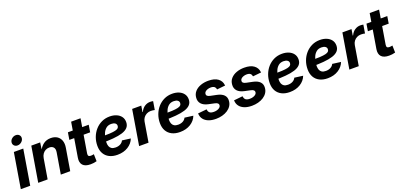

<svg xmlns="http://www.w3.org/2000/svg" viewBox="20 -1783 5881 2808"><g transform="rotate(-20 2960.0 -378.5)"><path d="M17.5 0 107.8 -545.9H254.2L163.9 0ZM192.7 -617.1Q159.6 -617.1 139.8 -639.2Q119.9 -661.3 125 -692.3Q130 -723.9 157.4 -745.7Q184.7 -767.5 217.8 -767.5Q251.1 -767.5 271 -745.7Q290.8 -723.8 285.6 -692.3Q280.6 -661.3 253.3 -639.2Q226 -617.1 192.7 -617.1Z M486.7 -311.3 434.9 0H288.5L379.3 -545.9H517.3L497.9 -409.6L487.8 -414.4Q520.2 -482 568.1 -517.4Q615.9 -552.7 682.2 -552.7Q741 -552.7 780.8 -526.8Q820.7 -500.8 837.4 -453.7Q854.2 -406.5 843.2 -342.4L786.4 0H640L694.4 -326.5Q703.1 -377.8 681.1 -404.1Q659 -430.4 615.7 -430.4Q583.1 -430.4 556 -415.7Q528.8 -401.1 510.8 -374.4Q492.7 -347.6 486.7 -311.3Z M1273.1 -545.9 1254.8 -434.3H930.9L949.2 -545.9ZM1046.4 -675.8H1192.8L1107.3 -159.8Q1103.1 -133.3 1112.9 -121.1Q1122.7 -109 1148.7 -109Q1157.3 -109 1172.6 -111.1Q1187.9 -113.2 1196.2 -115.1L1198.7 -5.3Q1173.6 1.7 1149.2 4.7Q1124.7 7.6 1102.2 7.6Q1019.6 7.6 983 -32.3Q946.3 -72.3 958.6 -146.9Z M1520.9 11.7Q1448.2 11.7 1395.5 -14.9Q1342.8 -41.5 1314.4 -91.4Q1286 -141.2 1286 -210.9Q1286 -280 1308.8 -342.1Q1331.7 -404.1 1373.6 -451.9Q1415.5 -499.8 1473.1 -527.4Q1530.6 -555 1600 -555Q1657.7 -555 1703.4 -535.9Q1749 -516.8 1775.4 -481.2Q1801.7 -445.7 1801.7 -396Q1801.7 -345.1 1772 -312.3Q1742.2 -279.4 1684.1 -261Q1626 -242.6 1541 -235.3Q1456 -228 1345.5 -228L1360.6 -316.6Q1454.2 -316.6 1513.9 -319.7Q1573.5 -322.9 1606.6 -331Q1639.6 -339.1 1652.6 -353.2Q1665.6 -367.2 1665.6 -388.8Q1665.6 -414.7 1644 -429.7Q1622.3 -444.7 1584.8 -444.7Q1537.1 -444.7 1506.3 -419.9Q1475.5 -395.2 1458.3 -357.5Q1441.2 -319.8 1434.2 -279.7Q1427.2 -239.5 1427.2 -208.5Q1427.2 -177.4 1436.8 -152.4Q1446.4 -127.5 1469.3 -113Q1492.3 -98.6 1531.5 -98.6Q1573.5 -98.6 1605.4 -115.9Q1637.4 -133.2 1651.2 -164.1L1782.9 -146.7Q1756 -75.1 1686.5 -31.7Q1617 11.7 1520.9 11.7Z M1858.8 0 1949.1 -545.9H2091L2075.5 -450.8H2081.4Q2104.4 -501.3 2144.1 -527.2Q2183.7 -553.2 2229.7 -553.2Q2241 -553.2 2253.8 -551.9Q2266.6 -550.6 2276.2 -548.3L2254.5 -417.5Q2244.4 -420.8 2226.2 -422.9Q2208 -425 2192.4 -425Q2158.9 -425 2130 -410.5Q2101 -396 2081.7 -370.3Q2062.4 -344.6 2056.6 -310.7L2005.2 0Z M2494 11.7Q2421.4 11.7 2368.6 -14.9Q2315.9 -41.5 2287.6 -91.4Q2259.2 -141.2 2259.2 -210.9Q2259.2 -280 2282 -342.1Q2304.8 -404.1 2346.7 -451.9Q2388.7 -499.8 2446.2 -527.4Q2503.7 -555 2573.1 -555Q2630.8 -555 2676.5 -535.9Q2722.2 -516.8 2748.5 -481.2Q2774.9 -445.7 2774.9 -396Q2774.9 -345.1 2745.1 -312.3Q2715.4 -279.4 2657.3 -261Q2599.2 -242.6 2514.2 -235.3Q2429.2 -228 2318.6 -228L2333.8 -316.6Q2427.3 -316.6 2487 -319.7Q2546.7 -322.9 2579.7 -331Q2612.7 -339.1 2625.7 -353.2Q2638.7 -367.2 2638.7 -388.8Q2638.7 -414.7 2617.1 -429.7Q2595.5 -444.7 2558 -444.7Q2510.2 -444.7 2479.4 -419.9Q2448.6 -395.2 2431.5 -357.5Q2414.3 -319.8 2407.3 -279.7Q2400.3 -239.5 2400.3 -208.5Q2400.3 -177.4 2410 -152.4Q2419.6 -127.5 2442.5 -113Q2465.4 -98.6 2504.7 -98.6Q2546.6 -98.6 2578.6 -115.9Q2610.5 -133.2 2624.4 -164.1L2756 -146.7Q2729.2 -75.1 2659.6 -31.7Q2590.1 11.7 2494 11.7Z M3053.9 10.7Q2987.6 10.7 2938.9 -8.5Q2890.3 -27.7 2863.1 -63Q2835.9 -98.3 2833.1 -146.6Q2832.9 -148.7 2832.7 -150.4Q2832.6 -152.1 2832.6 -154L2969.8 -167.9Q2973.7 -129.8 2995 -113.2Q3016.2 -96.5 3060.4 -96.5Q3087.3 -96.5 3111.3 -104Q3135.3 -111.5 3151.1 -125.4Q3167 -139.4 3168.8 -159.1Q3170.6 -177.8 3157.2 -190.4Q3143.8 -203 3110.8 -209.9L3019.9 -229.3Q2948.6 -244.8 2914.5 -282.9Q2880.3 -321.1 2884.8 -377.5Q2888.4 -434 2923.1 -473.2Q2957.7 -512.3 3013.1 -532.5Q3068.5 -552.7 3133.6 -552.7Q3230.1 -552.7 3282.6 -514.2Q3335.1 -475.6 3341.9 -412.9Q3342.6 -410.4 3343.1 -407.7Q3343.7 -405.1 3343.9 -402.4L3213.5 -389Q3209.6 -417 3191.4 -432.4Q3173.1 -447.7 3134.2 -447.7Q3110.6 -447.7 3087.5 -440.4Q3064.5 -433.2 3048.9 -419.4Q3033.3 -405.6 3031.5 -385.2Q3029.2 -366.9 3041.9 -354.5Q3054.6 -342.1 3088.8 -334.6L3183.8 -315Q3255.3 -300.1 3289.8 -264.5Q3324.2 -229 3319.7 -173.8Q3317 -130.4 3294.6 -96.1Q3272.3 -61.8 3235.4 -37.9Q3198.5 -14.1 3151.7 -1.7Q3105 10.7 3053.9 10.7Z M3613.5 10.7Q3547.2 10.7 3498.5 -8.5Q3449.8 -27.7 3422.6 -63Q3395.4 -98.3 3392.7 -146.6Q3392.4 -148.7 3392.3 -150.4Q3392.2 -152.1 3392.2 -154L3529.4 -167.9Q3533.3 -129.8 3554.5 -113.2Q3575.8 -96.5 3620 -96.5Q3646.9 -96.5 3670.9 -104Q3694.9 -111.5 3710.7 -125.4Q3726.5 -139.4 3728.3 -159.1Q3730.1 -177.8 3716.7 -190.4Q3703.4 -203 3670.3 -209.9L3579.5 -229.3Q3508.2 -244.8 3474 -282.9Q3439.9 -321.1 3444.4 -377.5Q3447.9 -434 3482.6 -473.2Q3517.3 -512.3 3572.7 -532.5Q3628.1 -552.7 3693.2 -552.7Q3789.7 -552.7 3842.2 -514.2Q3894.6 -475.6 3901.5 -412.9Q3902.2 -410.4 3902.7 -407.7Q3903.3 -405.1 3903.5 -402.4L3773.1 -389Q3769.1 -417 3750.9 -432.4Q3732.7 -447.7 3693.8 -447.7Q3670.1 -447.7 3647.1 -440.4Q3624.1 -433.2 3608.5 -419.4Q3592.8 -405.6 3591 -385.2Q3588.8 -366.9 3601.5 -354.5Q3614.1 -342.1 3648.4 -334.6L3743.3 -315Q3814.9 -300.1 3849.3 -264.5Q3883.8 -229 3879.3 -173.8Q3876.6 -130.4 3854.2 -96.1Q3831.8 -61.8 3794.9 -37.9Q3758 -14.1 3711.3 -1.7Q3664.6 10.7 3613.5 10.7Z M4203 11.7Q4130.3 11.7 4077.6 -14.9Q4024.9 -41.5 3996.5 -91.4Q3968.2 -141.2 3968.2 -210.9Q3968.2 -280 3991 -342.1Q4013.8 -404.1 4055.7 -451.9Q4097.7 -499.8 4155.2 -527.4Q4212.7 -555 4282.1 -555Q4339.8 -555 4385.5 -535.9Q4431.1 -516.8 4457.5 -481.2Q4483.9 -445.7 4483.9 -396Q4483.9 -345.1 4454.1 -312.3Q4424.4 -279.4 4366.3 -261Q4308.2 -242.6 4223.2 -235.3Q4138.2 -228 4027.6 -228L4042.8 -316.6Q4136.3 -316.6 4196 -319.7Q4255.7 -322.9 4288.7 -331Q4321.7 -339.1 4334.7 -353.2Q4347.7 -367.2 4347.7 -388.8Q4347.7 -414.7 4326.1 -429.7Q4304.4 -444.7 4267 -444.7Q4219.2 -444.7 4188.4 -419.9Q4157.6 -395.2 4140.5 -357.5Q4123.3 -319.8 4116.3 -279.7Q4109.3 -239.5 4109.3 -208.5Q4109.3 -177.4 4118.9 -152.4Q4128.6 -127.5 4151.5 -113Q4174.4 -98.6 4213.6 -98.6Q4255.6 -98.6 4287.5 -115.9Q4319.5 -133.2 4333.4 -164.1L4465 -146.7Q4438.2 -75.1 4368.6 -31.7Q4299.1 11.7 4203 11.7Z M4792.8 11.7Q4720.2 11.7 4667.5 -14.9Q4614.8 -41.5 4586.4 -91.4Q4558 -141.2 4558 -210.9Q4558 -280 4580.8 -342.1Q4603.6 -404.1 4645.6 -451.9Q4687.5 -499.8 4745 -527.4Q4802.5 -555 4871.9 -555Q4929.7 -555 4975.3 -535.9Q5021 -516.8 5047.3 -481.2Q5073.7 -445.7 5073.7 -396Q5073.7 -345.1 5044 -312.3Q5014.2 -279.4 4956.1 -261Q4898 -242.6 4813 -235.3Q4728 -228 4617.5 -228L4632.6 -316.6Q4726.2 -316.6 4785.8 -319.7Q4845.5 -322.9 4878.5 -331Q4911.6 -339.1 4924.6 -353.2Q4937.6 -367.2 4937.6 -388.8Q4937.6 -414.7 4915.9 -429.7Q4894.3 -444.7 4856.8 -444.7Q4809 -444.7 4778.2 -419.9Q4747.5 -395.2 4730.3 -357.5Q4713.1 -319.8 4706.2 -279.7Q4699.2 -239.5 4699.2 -208.5Q4699.2 -177.4 4708.8 -152.4Q4718.4 -127.5 4741.3 -113Q4764.2 -98.6 4803.5 -98.6Q4845.4 -98.6 4877.4 -115.9Q4909.3 -133.2 4923.2 -164.1L5054.8 -146.7Q5028 -75.1 4958.5 -31.7Q4888.9 11.7 4792.8 11.7Z M5130.7 0 5221.1 -545.9H5363L5347.5 -450.8H5353.3Q5376.4 -501.3 5416.1 -527.2Q5455.7 -553.2 5501.6 -553.2Q5513 -553.2 5525.8 -551.9Q5538.6 -550.6 5548.2 -548.3L5526.4 -417.5Q5516.4 -420.8 5498.2 -422.9Q5480 -425 5464.4 -425Q5430.9 -425 5401.9 -410.5Q5373 -396 5353.7 -370.3Q5334.4 -344.6 5328.5 -310.7L5277.2 0Z M5919.6 -545.9 5901.3 -434.3H5577.4L5595.7 -545.9ZM5692.9 -675.8H5839.3L5753.8 -159.8Q5749.6 -133.3 5759.4 -121.1Q5769.2 -109 5795.2 -109Q5803.8 -109 5819.1 -111.1Q5834.3 -113.2 5842.7 -115.1L5845.1 -5.3Q5820.1 1.7 5795.7 4.7Q5771.2 7.6 5748.7 7.6Q5666.1 7.6 5629.4 -32.3Q5592.8 -72.3 5605.1 -146.9Z"/></g></svg>

Font: Inter
Style: Italic
Weight: 400
Italic angle: -9.3988°
Designer: Rasmus Andersson
Foundry: rsms
Version: Version 4.001;git-66647c0bb